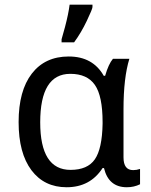

<svg xmlns="http://www.w3.org/2000/svg" viewBox="-20 -786 640 816"><path d="M420.9 -463.9H426.8Q441.4 -514.2 460 -536.1H529.8Q504.9 -455.1 504.9 -321.8V-117.2Q504.9 -63 545.9 -63Q560.1 -63 575.2 -67.9V-2.9Q549.8 9.8 519 9.8Q441.4 9.8 421.9 -71.8H416Q363.3 9.8 263.2 9.8Q168 9.8 113.5 -62.7Q59.1 -135.3 59.1 -267.1Q59.1 -400.4 115.2 -473.1Q171.4 -545.9 272 -545.9Q374.5 -545.9 420.9 -463.9ZM416 -259.8V-267.1Q416 -377.9 383.3 -425Q350.6 -472.2 278.8 -472.2Q150.9 -472.2 150.9 -266.1Q150.9 -64 279.8 -64Q352.1 -64 383.1 -108.9Q414.1 -153.8 416 -259.8ZM241.7 -619.1 256.3 -671.4Q271 -727.1 275.9 -766.1H373V-755.9Q373 -748 348.9 -697.3Q324.7 -646.5 294.9 -606H241.7Z"/></svg>

Font: Apple Sans Adjectives
Style: Regular
Weight: 400
Monospace: yes
Foundry: Apple Sans Adjectives
Version: Version 0.01